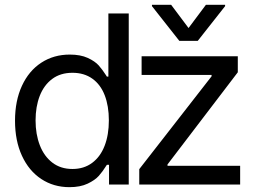

<svg xmlns="http://www.w3.org/2000/svg" viewBox="-20 -763 1057 794"><path d="M42.1 -263.8Q42.1 -346.3 70.8 -408.3Q99.4 -470.3 150.9 -503.8Q202.3 -537.3 268.6 -537.3Q312.8 -537.3 342.9 -523.5Q372.9 -509.7 388.5 -492.1Q404 -474.4 418.5 -451.7Q419.5 -449.9 420.2 -448.9Q420.9 -447.9 422 -446.1H428.2V-707.2H512.4V0H430.9V-81.5H422Q420.6 -78.7 419.2 -77.3Q404.7 -53.9 388.8 -35.9Q372.9 -18 342.4 -3.5Q311.8 11 267.3 11Q201.7 11 150.6 -22.8Q99.4 -56.6 70.8 -118.8Q42.1 -180.9 42.1 -263.8ZM430.2 -265.2Q430.2 -324.6 413 -369.1Q395.7 -413.7 361.7 -437.8Q327.7 -462 279.7 -462Q230 -462 195.8 -436.5Q161.6 -410.9 144.3 -366.4Q127.1 -321.8 127.1 -265.2Q127.1 -207.9 144.7 -162.3Q162.3 -116.7 196.5 -90.5Q230.7 -64.2 279.7 -64.2Q327 -64.2 361 -89.4Q395 -114.6 412.6 -160Q430.2 -205.5 430.2 -265.2ZM555.9 -63.5 855 -447.5V-453H565.6V-530.4H963.4V-464.1L672.7 -82.9V-77.3H973.1V0H555.9ZM759.7 -647.1 831.5 -743.1H910.9V-737.6L797.7 -593.9H721.7L608.4 -737.6V-743.1H687.8Z"/></svg>

Font: Pretendard Variable
Style: Regular
Weight: 400
Designer: Base glyphs from Inter by Rasmus Andersson; Hangul glyphs from Noto Sans CJK(Source Han Sans) by Jang Soo-young and Kang
Foundry: Kil Hyung-jin
Version: Version 1.100;FEAKit 1.0